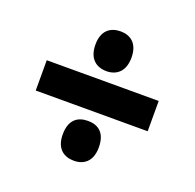

<svg xmlns="http://www.w3.org/2000/svg" viewBox="-94 -665 694 685"><g transform="rotate(20 252.5 -322.5)"><path d="M253 -417C290 -417 321 -439 321 -493C321 -547 290 -568 253 -568C215 -568 184 -547 184 -493C184 -439 215 -417 253 -417ZM40 -381V-266H465V-381ZM253 -77C290 -77 321 -98 321 -152C321 -209 290 -228 253 -228C215 -228 184 -209 184 -152C184 -98 215 -77 253 -77Z"/></g></svg>

Font: Noto Sans Devanagari UI Condensed ExtraBold
Style: Regular
Weight: 800
Width: 3
Designer: Jelle Bosma - Monotype Design Team
Foundry: Monotype Imaging Inc.
Version: Version 2.004